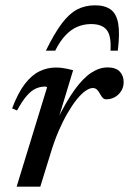

<svg xmlns="http://www.w3.org/2000/svg" viewBox="-20 -702 485 722"><path d="M157 -373.5Q156 -375 154.2 -375.8Q152.5 -376.5 149.5 -376.5Q132 -376.5 115.2 -369.2Q98.5 -362 81.2 -342.5Q64 -323 44 -286.5L25.5 -294.5Q48 -353.5 73.8 -386.8Q99.5 -420 128.8 -434Q158 -448 189 -448Q201 -448 211.8 -446.8Q222.5 -445.5 233 -443.2Q243.5 -441 255 -438L196.5 -245L193.5 -248Q228.5 -320 260.5 -364.2Q292.5 -408.5 323.2 -428.5Q354 -448.5 384.5 -448.5Q415.5 -448.5 430.2 -433Q445 -417.5 445 -393Q445 -374.5 435.8 -359.8Q426.5 -345 411.8 -336.8Q397 -328.5 379 -328.5Q372.5 -328.5 367.2 -333.2Q362 -338 356 -349Q350 -360.5 343.8 -365.8Q337.5 -371 329 -371Q316.5 -371 300.8 -359.8Q285 -348.5 268 -327.2Q251 -306 233.8 -276.2Q216.5 -246.5 200.5 -209.5Q184.5 -172.5 171.5 -129.5L131.5 0H42.5ZM322.5 -611.5Q295.5 -611.5 271.5 -601.5Q247.5 -591.5 226.8 -569.8Q206 -548 187.5 -511.5H152.5Q184.5 -576.5 212.2 -613.5Q240 -650.5 269.8 -666.2Q299.5 -682 337.5 -682Q374.5 -682 396.2 -666.2Q418 -650.5 424.5 -613.2Q431 -576 423 -511.5H395.5Q399 -568 381 -589.8Q363 -611.5 322.5 -611.5Z"/></svg>

Font: Newsreader 24pt Medium
Style: Italic
Weight: 500
Italic angle: -17°
Designer: Hugues Gentile
Foundry: Production Type
Version: Version 1.003